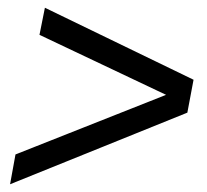

<svg xmlns="http://www.w3.org/2000/svg" viewBox="-20 -578 536 496"><path d="M6 -102 20 -179 409 -333 82 -488 96 -558 480 -372 464 -287Z"/></svg>

Font: Gontserrat
Style: Italic
Weight: 400
Italic angle: -11.3°
Designer: Julieta Ulanovsky
Foundry: Julieta Ulanovsky
Version: Version 6.001